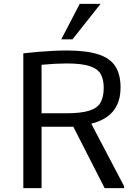

<svg xmlns="http://www.w3.org/2000/svg" viewBox="-20 -977 701 997"><path d="M101.1 0V-700.2Q145 -705.1 184.6 -708.3Q224.1 -711.4 259.3 -713.1Q294.4 -714.8 325.2 -714.8Q428.2 -714.8 489.7 -695.1Q551.3 -675.3 578.6 -633.1Q606 -590.8 606 -522.9Q606 -469.7 587.9 -431.9Q569.8 -394 535.9 -370.4Q502 -346.7 454.1 -334.5L624.5 -9.8V0H523.4L360.8 -318.8H195.8V0ZM195.8 -388.7H319.8Q399.9 -388.7 442.9 -402.1Q485.8 -415.5 502.2 -444.8Q518.6 -474.1 518.6 -521Q518.6 -563 503.7 -591.1Q488.8 -619.1 447 -633.3Q405.3 -647.5 325.2 -647.5Q298.3 -647.5 265.9 -645.8Q233.4 -644 195.8 -640.6ZM298.3 -772.9 394 -957H502.4L356.4 -772.9Z"/></svg>

Font: Comme
Style: Regular
Weight: 400
Designer: Vernon Adams
Foundry: Vernon Adams
Version: Version 1.000;gftools[0.9.27]